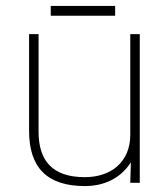

<svg xmlns="http://www.w3.org/2000/svg" viewBox="-20 -616 528 647"><path d="M451 0V-501H419V-162C419 -69 353 -19 266 -19C157 -19 110 -74 110 -172V-501H78V-175C78 -53 137 11 266 11C336 11 389 -19 421 -69L419 0ZM368 -563V-596H151V-563Z"/></svg>

Font: Advent Pro
Style: ExtraLight
Weight: 250
Designer: Andreas Kalpakidis
Foundry: Andreas Kalpakidis
Version: Version 2.002 2007